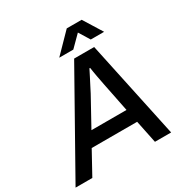

<svg xmlns="http://www.w3.org/2000/svg" viewBox="-230 -1020 1121 1171"><g transform="rotate(-30 330.0 -434.0)"><path d="M-35 0 351 -686H492L638 0H524L491 -160H171L83 0ZM224 -255H471L431 -454Q428 -470 424.5 -488Q421 -506 417.5 -524.5Q414 -543 411.5 -559Q409 -575 407 -588H402Q392 -568 378.5 -541.5Q365 -515 352.5 -491Q340 -467 332 -451ZM275 -736 404 -868H509L591 -736H497L431 -843L480 -842L374 -736Z"/></g></svg>

Font: Archivo SemiBold Medium
Style: Italic
Weight: 500
Italic angle: -10°
Version: Version 2.001